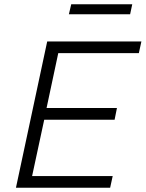

<svg xmlns="http://www.w3.org/2000/svg" viewBox="-20 -883 685 903"><path d="M55 0 202 -688H645L633 -633H254L199 -375H530L519 -320H188L131 -55H510L498 0ZM304 -816 315 -863H602L592 -816Z"/></svg>

Font: Saira Light
Style: Italic
Weight: 300
Italic angle: -12°
Designer: Hector Gatti with collaboration of the Omnibus-Type team
Foundry: Omnibus-Type
Version: Version 1.100; ttfautohint (v1.8.3)